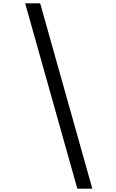

<svg xmlns="http://www.w3.org/2000/svg" viewBox="-20 -962 698 1152"><path d="M221 -942 534 170H444L131 -942Z"/></svg>

Font: SVN-Poppins
Style: Regular
Weight: 400
Designer: Ninad Kale (Devanagari), Jonny Pinhorn (Latin)
Foundry: Indian Type Foundry
Version: Version 3.002 2017